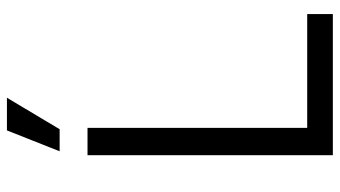

<svg xmlns="http://www.w3.org/2000/svg" viewBox="-231 -739 970 548"><g transform="rotate(-90 254.0 -465.0)"><path d="M85 0V-700.2H163.1V-73.2H487.8V0ZM96.2 -779.8 155.8 -930.2H249L159.2 -779.8Z"/></g></svg>

Font: Uncut Sans
Style: Regular
Weight: 400
Designer: Kasper Nordkvist
Foundry: UNCUT.wtf
Version: Version 1.304;Glyphs 3.2 (3246)